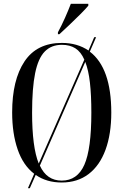

<svg xmlns="http://www.w3.org/2000/svg" viewBox="-20 -951 650 1011"><path d="M285 -781Q305 -818 322.5 -857.5Q340 -897 353 -931H445V-921Q431 -904 403.5 -876.5Q376 -849 346 -820.5Q316 -792 293 -771H285ZM160 -36Q102 -80 73 -164Q44 -248 44 -359Q44 -530 109 -627.5Q174 -725 306 -725Q387 -725 446 -685L476 -755H486L453 -679Q566 -593 566 -358Q566 -245 535.5 -162Q505 -79 446.5 -34.5Q388 10 305 10Q225 10 168 -30L137 40H127ZM424 -637Q406 -678 377 -696.5Q348 -715 306 -715Q250 -715 215.5 -679.5Q181 -644 165 -565.5Q149 -487 149 -358Q149 -176 184 -90ZM305 0Q387 0 424 -83Q461 -166 461 -358Q461 -450 453.5 -516Q446 -582 429 -625L190 -79Q226 0 305 0Z"/></svg>

Font: Noto Serif Display ExtraCondensed Medium
Style: Regular
Weight: 500
Width: 2
Designer: Monotype Design Team
Foundry: Monotype Imaging Inc.
Version: Version 2.009